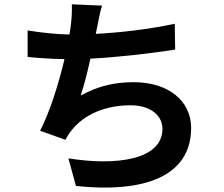

<svg xmlns="http://www.w3.org/2000/svg" viewBox="-20 -820 1040 890"><path d="M790 -710C671 -684 537 -669 424 -663L430 -693C437 -726 442 -759 453 -794L313 -800C314 -767 313 -743 308 -700C307 -688 304 -675 302 -660C242 -661 167 -669 108 -679V-556C158 -551 216 -547 279 -546C253 -437 213 -305 166 -214L283 -172C293 -189 300 -202 311 -215C370 -291 471 -332 585 -332C681 -332 733 -282 733 -223C733 -77 514 -51 297 -86L332 42C652 76 866 -4 866 -227C866 -353 760 -439 600 -439C509 -439 434 -421 354 -377C370 -425 386 -488 399 -548C532 -555 689 -574 792 -590Z"/></svg>

Font: Genne Gothic Bold
Style: Regular
Weight: 700
Designer: Ryoko NISHIZUKA (kana & ideographs); Paul D. Hunt (Latin, Greek & Cyrillic); Wenlong ZHANG (bopomofo); Sandoll Communica
Foundry: Adobe Systems Incorporated
Version: Version 1.004;PS 1.004;hotconv 16.6.51;makeotf.lib2.5.65220